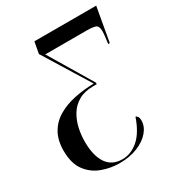

<svg xmlns="http://www.w3.org/2000/svg" viewBox="-174 -821 861 939"><g transform="rotate(-30 256.0 -351.5)"><path d="M226 11Q177 11 129 -6.5Q81 -24 50 -65.5Q19 -107 19 -179Q19 -238 42.5 -278.5Q66 -319 107 -343Q148 -367 200.5 -378Q253 -389 311 -390L151 -649L163 -714H512L478 -522H469Q472 -542 474 -561Q476 -580 476 -592Q476 -621 459.5 -626.5Q443 -632 411 -632H177L323 -388L322 -380H303Q253 -380 220 -361Q187 -342 167.5 -310.5Q148 -279 139.5 -241Q131 -203 131 -166Q131 -86 160.5 -42.5Q190 1 249 1Q297 1 338.5 -34.5Q380 -70 407 -148Q412 -147 417.5 -140Q423 -133 423 -117Q423 -84 398 -54.5Q373 -25 328.5 -7Q284 11 226 11Z"/></g></svg>

Font: Noto Serif Display ExtraCondensed SemiBold
Style: Italic
Weight: 600
Width: 2
Italic angle: -12°
Designer: Monotype Design Team
Foundry: Monotype Imaging Inc.
Version: Version 2.009